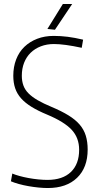

<svg xmlns="http://www.w3.org/2000/svg" viewBox="-20 -934 497 968"><path d="M221 14Q200 14 174.5 11.5Q149 9 123.5 4.5Q98 0 74.5 -6.5Q51 -13 35 -20L42 -59Q56 -53 77.5 -47Q99 -41 123.5 -36.5Q148 -32 173 -29.5Q198 -27 219 -27Q296 -27 337.5 -67Q379 -107 379 -179Q379 -239 341.5 -279.5Q304 -320 218 -356Q172 -375 139.5 -395Q107 -415 86.5 -438Q66 -461 56.5 -489Q47 -517 47 -552Q47 -597 61.5 -634.5Q76 -672 103 -698Q130 -724 167.5 -738.5Q205 -753 251 -753Q286 -753 321.5 -748.5Q357 -744 399 -734L392 -693Q304 -712 252 -712Q216 -712 186 -700.5Q156 -689 134.5 -668Q113 -647 101.5 -617.5Q90 -588 90 -552Q90 -525 98 -503Q106 -481 124 -463Q142 -445 170.5 -428.5Q199 -412 240 -395Q290 -374 325 -352.5Q360 -331 381.5 -306Q403 -281 412.5 -250Q422 -219 422 -180Q422 -89 368.5 -37.5Q315 14 221 14ZM219 -788 297 -914H344L257 -784Z"/></svg>

Font: Encode Sans Compressed
Style: ExtraLight
Weight: 200
Designer: Pablo Impallari, Andres Torresi
Foundry: Pablo Impallari, Andres Torresi
Version: Version 1.000; ttfautohint (v1.00) -l 8 -r 50 -G 200 -x 14 -